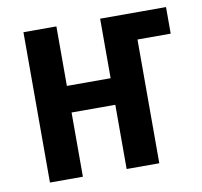

<svg xmlns="http://www.w3.org/2000/svg" viewBox="-66 -613 720 683"><g transform="rotate(-10 294.0 -271.5)"><path d="M61 0V-543H180V-328H338V-543H576V-447H456V0H338V-232H180V0Z"/></g></svg>

Font: Avrile Sans Condensed SemiBold
Style: Regular
Weight: 600
Width: 3
Designer: Monotype Design Team
Foundry: Monotype Imaging Inc.
Version: Version 2.001;September 10, 2019;FontCreator 11.5.0.2425 64-